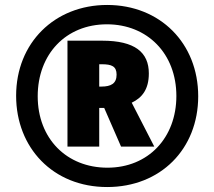

<svg xmlns="http://www.w3.org/2000/svg" viewBox="-20 -837 864 774"><path d="M412 -83C627 -83 779 -236 779 -449C779 -663 625 -817 412 -817C200 -817 45 -664 45 -451C45 -241 194 -83 412 -83ZM413 -161C249 -161 132 -278 132 -449C132 -618 245 -739 411 -739C574 -739 691 -621 691 -450C691 -282 578 -161 413 -161ZM252 -246H380V-402H400L468 -246H602L511 -423C553 -443 580 -477 580 -541C580 -626 524 -673 392 -673H252ZM389 -488H380V-578H390C430 -578 450 -570 450 -536C450 -500 427 -488 389 -488Z"/></svg>

Font: Noto Sans Kannada UI SemiCondensed Black
Style: Regular
Weight: 900
Width: 4
Designer: Jelle Bosma - Monotype Design Team
Foundry: Monotype Imaging Inc.
Version: Version 2.005